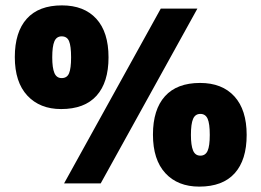

<svg xmlns="http://www.w3.org/2000/svg" viewBox="-20 -774 971 713"><path d="M207 -369Q128 -369 81.5 -419Q35 -469 35 -562Q35 -655 79.5 -704.5Q124 -754 210 -754Q292 -754 337.5 -704.5Q383 -655 383 -561Q383 -468 338.5 -418.5Q294 -369 207 -369ZM218 -93 577 -742H713L354 -93ZM209 -484Q229 -484 236.5 -502Q244 -520 244 -561Q244 -603 236.5 -621Q229 -639 209 -639Q190 -639 182 -620.5Q174 -602 174 -561Q174 -522 182 -503Q190 -484 209 -484ZM720 -81Q640 -81 594 -131Q548 -181 548 -274Q548 -367 592.5 -416.5Q637 -466 723 -466Q805 -466 850.5 -416Q896 -366 896 -273Q896 -180 851.5 -130.5Q807 -81 720 -81ZM724 -196Q743 -196 751 -214Q759 -232 759 -273Q759 -315 751 -333Q743 -351 724 -351Q705 -351 697 -332.5Q689 -314 689 -273Q689 -234 697 -215Q705 -196 724 -196Z"/></svg>

Font: Noto Sans Telugu UI SemiCondensed Black
Style: Regular
Weight: 900
Width: 4
Designer: Jelle Bosma - Monotype Design Team
Foundry: Monotype Imaging Inc.
Version: Version 2.005; ttfautohint (v1.8.4.7-5d5b)